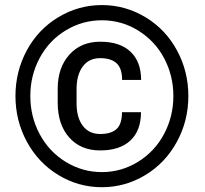

<svg xmlns="http://www.w3.org/2000/svg" viewBox="-20 -741 824 770"><path d="M545.4 -291Q545.4 -216.8 502.7 -177.2Q460 -137.7 381.8 -137.7Q303.7 -137.7 257.6 -189.7Q211.4 -241.7 211.4 -329.6V-384.8Q211.4 -469.7 258.1 -521.7Q304.7 -573.7 381.8 -573.7Q461.4 -573.7 503.7 -533.4Q545.9 -493.2 545.9 -420.4H469.7Q469.7 -467.3 447.3 -487.5Q424.8 -507.8 381.8 -507.8Q336.9 -507.8 312.3 -474.9Q287.6 -441.9 287.1 -386.7V-326.7Q287.1 -269.5 312 -236.6Q336.9 -203.6 381.8 -203.6Q425.3 -203.6 447.3 -223.4Q469.2 -243.2 469.2 -291ZM675.3 -356Q675.3 -437 638.7 -506.6Q602.1 -576.2 535.2 -617.9Q468.3 -659.7 388.7 -659.7Q311 -659.7 244.4 -619.6Q177.7 -579.6 139.6 -509.3Q101.6 -439 101.6 -356Q101.6 -272.9 139.4 -202.6Q177.2 -132.3 243.9 -91.6Q310.5 -50.8 388.7 -50.8Q466.8 -50.8 533.9 -92.3Q601.1 -133.8 638.2 -204.1Q675.3 -274.4 675.3 -356ZM42 -356Q42 -454.6 87.6 -539.1Q133.3 -623.5 214.1 -672.1Q294.9 -720.7 388.7 -720.7Q482.4 -720.7 563.2 -672.1Q644 -623.5 689.7 -539.1Q735.4 -454.6 735.4 -356Q735.4 -256.3 689 -171.6Q642.6 -86.9 562.3 -38.6Q481.9 9.8 388.7 9.8Q294.4 9.8 214.1 -39.1Q133.8 -87.9 87.9 -172.4Q42 -256.8 42 -356Z"/></svg>

Font: Shabnam FD
Style: Bold-FD
Weight: 700
Foundry: DejaVu fonts team - Redesigned by Saber Rastikerdar - Based on Vazir font
Version: Version 5.0.1